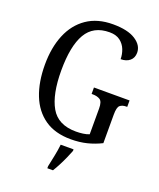

<svg xmlns="http://www.w3.org/2000/svg" viewBox="-169 -827 954 1150"><g transform="rotate(20 308.5 -251.5)"><path d="M346 10Q245 10 179 -36Q113 -82 80.5 -164.5Q48 -247 48 -358Q48 -466 82 -548.5Q116 -631 183.5 -677.5Q251 -724 350 -724Q444 -724 493.5 -692Q543 -660 543 -613Q543 -580 521 -561.5Q499 -543 463 -543Q463 -574 451.5 -603.5Q440 -633 414.5 -652.5Q389 -672 347 -672Q244 -672 198 -593Q152 -514 152 -358Q152 -206 198.5 -125Q245 -44 359 -44Q382 -44 404 -47Q426 -50 443 -57V-221Q443 -265 425 -276.5Q407 -288 378 -288H371V-329H598V-288H592Q567 -288 552.5 -276Q538 -264 538 -217V-35Q494 -13 447.5 -1.5Q401 10 346 10ZM274 208Q281 174 289 136Q297 98 301 61H383V71Q375 92 363 119Q351 146 337 173Q323 200 310 221H274Z"/></g></svg>

Font: Noto Serif Armenian Condensed
Style: Regular
Weight: 400
Width: 3
Designer: Monotype Design Team
Foundry: Monotype Imaging Inc.
Version: Version 2.008; ttfautohint (v1.8.4.7-5d5b)